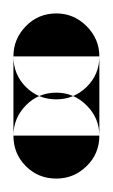

<svg xmlns="http://www.w3.org/2000/svg" viewBox="-20 -148 168 286"><path d="M0 -64H128V54H0ZM64 -128Q37 -128 18.5 -109Q0 -90 0 -64Q0 -37 18.5 -18.5Q37 0 64 0Q90 0 109 -18.5Q128 -37 128 -64Q128 -90 109 -109Q90 -128 64 -128ZM64 -10Q37 -10 18.5 9Q0 28 0 54Q0 81 18.5 99.5Q37 118 64 118Q90 118 109 99.5Q128 81 128 54Q128 28 109 9Q90 -10 64 -10Z"/></svg>

Font: Wavefont
Style: Bold
Weight: 700
Version: Version 3.004;gftools[0.9.33]